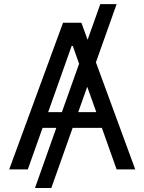

<svg xmlns="http://www.w3.org/2000/svg" viewBox="-20 -840 716 952"><path d="M558.2 -819.6 455.6 -530.9 650.6 0H558.2L485.1 -206H340.2L234.4 92.3H153.4L259.2 -206H191.1L117.9 0H25.6L292.6 -727.3H383.5L414.4 -642.8L477.3 -819.6ZM286.9 -284.1 372.2 -523.8 340.9 -612.2H335.2L218.8 -284.1ZM412.6 -409.8 367.9 -284.1H457.4Z"/></svg>

Font: Inter UI
Style: Regular
Weight: 400
Designer: Rasmus Andersson
Foundry: rsms
Version: 3.2;8d6f07862